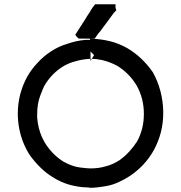

<svg xmlns="http://www.w3.org/2000/svg" viewBox="-20 -892 849 900"><path d="M404.3 -650.4V-606.4L420.9 -633.8ZM154.3 -358.4V-349.6Q154.3 -344.7 154.3 -339.8Q162.1 -242.2 227.5 -174.8Q250 -151.4 278.3 -133.8Q319.3 -111.3 355 -106.9Q390.6 -102.5 404.3 -102.5Q442.4 -102.5 475.6 -112.3Q509.8 -121.1 541 -141.6Q565.4 -159.2 585.9 -181.6Q606.4 -204.1 623 -229.5Q654.3 -288.1 654.3 -356.4Q654.3 -358.4 654.3 -360.4Q654.3 -429.7 621.1 -490.2Q586.9 -547.9 530.3 -583Q496.1 -601.6 459 -610.4Q429.7 -616.2 415 -616.2Q408.2 -616.2 404.3 -616.2Q369.1 -615.2 333 -604.5Q270.5 -588.9 221.7 -536.1Q201.2 -513.7 186.5 -487.3Q183.6 -482.4 168.9 -444.3Q154.3 -406.2 154.3 -358.4ZM745.1 -361.3Q745.1 -269.5 701.2 -188.5Q680.7 -151.4 652.3 -121.1Q626 -92.8 590.8 -68.4Q530.3 -29.3 481.4 -20.5Q432.6 -11.7 404.3 -11.7H403.3Q394.5 -13.7 385.7 -13.7Q377 -13.7 366.2 -14.6Q330.1 -18.6 297.9 -28.3Q264.6 -39.1 233.4 -57.6Q197.3 -79.1 168.9 -107.4Q140.6 -134.8 116.2 -169.9Q66.4 -252 63.5 -349.6V-359.4Q63.5 -451.2 107.4 -532.2Q127.9 -568.4 156.2 -597.7Q182.6 -627 217.8 -650.4Q254.9 -674.8 294.9 -686.5Q336.9 -701.2 379.9 -705.1H380.9H392.6H402.3H403.3L400.4 -710.9H390.6H382.8H377H367.2H357.4H349.6L343.8 -715.8Q339.8 -718.8 337.9 -721.7L333 -729.5Q339.8 -740.2 343.8 -746.1Q352.5 -758.8 360.4 -772Q368.2 -785.2 377 -797.9L387.7 -815.4L399.4 -833L408.2 -847.7Q413.1 -856.4 425.8 -872.1H435.5H436.5H438.5H442.4H446.3H454.1H462.9H470.7H479.5H490.2H502H521.5V-855.5L525.4 -843.8L517.6 -835.9L513.7 -832L476.6 -781.2L463.9 -764.6L451.2 -747.1L440.4 -734.4Q435.5 -726.6 423.8 -710.9H414.1H412.1H410.2H405.3Q453.1 -709 494.1 -699.2Q535.2 -689.5 577.1 -666Q646.5 -625 696.3 -553.7Q742.2 -470.7 745.1 -373V-372.1Z"/></svg>

Font: LeFont
Style: Default
Weight: 400
Designer: Leryon MEDIA
Version: Version 1.0